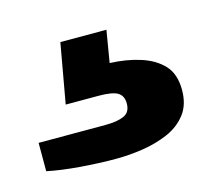

<svg xmlns="http://www.w3.org/2000/svg" viewBox="-47 -73 343 314"><g transform="rotate(-15 124.5 84.0)"><path d="M116 188Q87 188 55.5 185.5Q24 183 0 178V130H113Q133 130 144.5 125Q156 120 156 105Q156 92 147 86.5Q138 81 115 81H59L77 -20H155L146 34Q174 35 197.5 42.5Q221 50 235 65Q249 80 249 107Q249 132 236.5 148Q224 164 204 172.5Q184 181 161 184.5Q138 188 116 188Z"/></g></svg>

Font: Archivo SemiBold SemiExpanded
Style: Regular
Weight: 600
Width: 6
Version: Version 2.001